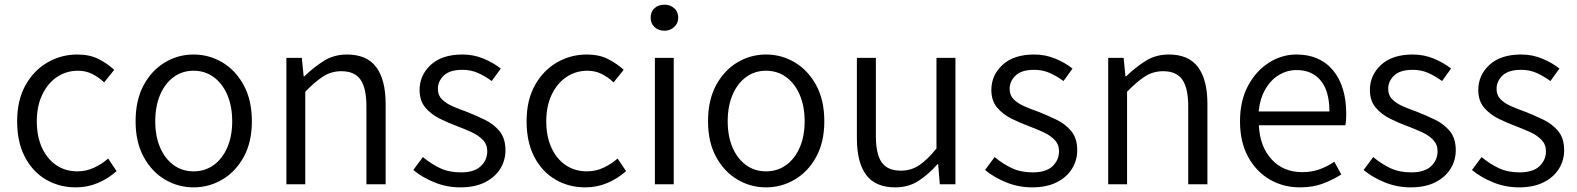

<svg xmlns="http://www.w3.org/2000/svg" viewBox="-20 -787 6737 820"><path d="M304.2 13.2Q232.9 13.2 176 -20.3Q119.1 -53.7 86.2 -116.9Q53.2 -180.2 53.2 -269Q53.2 -359.4 88.9 -423.1Q124.5 -486.8 183.1 -520.5Q241.7 -554.2 310.1 -554.2Q363.3 -554.2 401.4 -534.7Q439.5 -515.1 467.8 -488.8L424.8 -435.1Q400.9 -457.5 373.8 -471.2Q346.7 -484.9 313 -484.9Q262.7 -484.9 222.9 -457.8Q183.1 -430.7 160.2 -382.1Q137.2 -333.5 137.2 -269Q137.2 -205.1 158.9 -157Q180.7 -108.9 219.7 -82Q258.8 -55.2 311 -55.2Q349.1 -55.2 382.8 -71.3Q416.5 -87.4 441.9 -109.9L478 -56.2Q441.9 -23.9 397.7 -5.4Q353.5 13.2 304.2 13.2Z M806.6 13.2Q740.7 13.2 684.3 -20.3Q627.9 -53.7 593.5 -116.9Q559.1 -180.2 559.1 -269Q559.1 -359.4 593.5 -423.1Q627.9 -486.8 684.3 -520.5Q740.7 -554.2 806.6 -554.2Q873 -554.2 929.7 -520.5Q986.3 -486.8 1021 -423.1Q1055.7 -359.4 1055.7 -269Q1055.7 -180.2 1021 -116.9Q986.3 -53.7 929.7 -20.3Q873 13.2 806.6 13.2ZM806.6 -55.2Q855.5 -55.2 892.6 -82Q929.7 -108.9 950.7 -157Q971.7 -205.1 971.7 -269Q971.7 -333.5 950.7 -382.1Q929.7 -430.7 892.6 -457.8Q855.5 -484.9 806.6 -484.9Q758.3 -484.9 721.4 -457.8Q684.6 -430.7 663.8 -382.1Q643.1 -333.5 643.1 -269Q643.1 -205.1 663.8 -157Q684.6 -108.9 721.4 -82Q758.3 -55.2 806.6 -55.2Z M1203.1 0V-540H1269L1276.9 -460.9H1279.8Q1318.8 -499 1362.5 -526.6Q1406.2 -554.2 1461.9 -554.2Q1546.9 -554.2 1586.9 -500.2Q1627 -446.3 1627 -342.8V0H1544.9V-333Q1544.9 -411.1 1519.5 -447Q1494.1 -482.9 1438 -482.9Q1395 -482.9 1360.4 -460.7Q1325.7 -438.5 1283.7 -395V0Z M1945.8 13.2Q1888.2 13.2 1835.7 -8.1Q1783.2 -29.3 1745.1 -61L1786.1 -116.2Q1821.3 -86.9 1859.6 -68.8Q1897.9 -50.8 1948.7 -50.8Q2005.4 -50.8 2033.2 -77.1Q2061 -103.5 2061 -141.1Q2061 -169.9 2042.2 -189.5Q2023.4 -209 1994.4 -222.4Q1965.3 -235.8 1935.1 -247.1Q1896.5 -261.2 1858.9 -279.8Q1821.3 -298.3 1796.6 -327.6Q1772 -356.9 1772 -402.8Q1772 -465.8 1819.8 -510Q1867.7 -554.2 1955.1 -554.2Q2002.9 -554.2 2045.7 -536.4Q2088.4 -518.6 2118.7 -494.1L2080.1 -440.9Q2052.2 -461.4 2022 -475.1Q1991.7 -488.8 1955.1 -488.8Q1900.9 -488.8 1875.5 -464.4Q1850.1 -439.9 1850.1 -407.2Q1850.1 -379.9 1867.7 -362.5Q1885.3 -345.2 1913.1 -333Q1940.9 -320.8 1971.7 -310.1Q2011.2 -294.4 2049.8 -275.9Q2088.4 -257.3 2113.5 -226.8Q2138.7 -196.3 2138.7 -145Q2138.7 -102.1 2116.5 -66.2Q2094.2 -30.3 2051.3 -8.5Q2008.3 13.2 1945.8 13.2Z M2480 13.2Q2408.7 13.2 2351.8 -20.3Q2294.9 -53.7 2262 -116.9Q2229 -180.2 2229 -269Q2229 -359.4 2264.6 -423.1Q2300.3 -486.8 2358.9 -520.5Q2417.5 -554.2 2485.8 -554.2Q2539.1 -554.2 2577.1 -534.7Q2615.2 -515.1 2643.6 -488.8L2600.6 -435.1Q2576.7 -457.5 2549.6 -471.2Q2522.5 -484.9 2488.8 -484.9Q2438.5 -484.9 2398.7 -457.8Q2358.9 -430.7 2335.9 -382.1Q2313 -333.5 2313 -269Q2313 -205.1 2334.7 -157Q2356.4 -108.9 2395.5 -82Q2434.6 -55.2 2486.8 -55.2Q2524.9 -55.2 2558.6 -71.3Q2592.3 -87.4 2617.7 -109.9L2653.8 -56.2Q2617.7 -23.9 2573.5 -5.4Q2529.3 13.2 2480 13.2Z M2776.9 0V-540H2857.4V0ZM2817.9 -655.8Q2792 -655.8 2775.4 -671.4Q2758.8 -687 2758.8 -710.9Q2758.8 -737.3 2775.4 -752.2Q2792 -767.1 2817.9 -767.1Q2841.8 -767.1 2859.1 -752.2Q2876.5 -737.3 2876.5 -710.9Q2876.5 -687 2859.1 -671.4Q2841.8 -655.8 2817.9 -655.8Z M3251.5 13.2Q3185.5 13.2 3129.2 -20.3Q3072.8 -53.7 3038.3 -116.9Q3003.9 -180.2 3003.9 -269Q3003.9 -359.4 3038.3 -423.1Q3072.8 -486.8 3129.2 -520.5Q3185.5 -554.2 3251.5 -554.2Q3317.9 -554.2 3374.5 -520.5Q3431.2 -486.8 3465.8 -423.1Q3500.5 -359.4 3500.5 -269Q3500.5 -180.2 3465.8 -116.9Q3431.2 -53.7 3374.5 -20.3Q3317.9 13.2 3251.5 13.2ZM3251.5 -55.2Q3300.3 -55.2 3337.4 -82Q3374.5 -108.9 3395.5 -157Q3416.5 -205.1 3416.5 -269Q3416.5 -333.5 3395.5 -382.1Q3374.5 -430.7 3337.4 -457.8Q3300.3 -484.9 3251.5 -484.9Q3203.1 -484.9 3166.3 -457.8Q3129.4 -430.7 3108.6 -382.1Q3087.9 -333.5 3087.9 -269Q3087.9 -205.1 3108.6 -157Q3129.4 -108.9 3166.3 -82Q3203.1 -55.2 3251.5 -55.2Z M3803.7 13.2Q3718.8 13.2 3679.2 -40Q3639.6 -93.3 3639.6 -196.8V-540H3720.7V-207Q3720.7 -128.9 3745.6 -93.5Q3770.5 -58.1 3827.6 -58.1Q3870.6 -58.1 3905 -80.8Q3939.5 -103.5 3979.5 -152.8V-540H4060.5V0H3993.7L3986.8 -85.9H3983.9Q3945.3 -42 3902.6 -14.4Q3859.9 13.2 3803.7 13.2Z M4387.7 13.2Q4330.1 13.2 4277.6 -8.1Q4225.1 -29.3 4187 -61L4228 -116.2Q4263.2 -86.9 4301.5 -68.8Q4339.8 -50.8 4390.6 -50.8Q4447.3 -50.8 4475.1 -77.1Q4502.9 -103.5 4502.9 -141.1Q4502.9 -169.9 4484.1 -189.5Q4465.3 -209 4436.3 -222.4Q4407.2 -235.8 4377 -247.1Q4338.4 -261.2 4300.8 -279.8Q4263.2 -298.3 4238.5 -327.6Q4213.9 -356.9 4213.9 -402.8Q4213.9 -465.8 4261.7 -510Q4309.6 -554.2 4397 -554.2Q4444.8 -554.2 4487.5 -536.4Q4530.3 -518.6 4560.5 -494.1L4522 -440.9Q4494.1 -461.4 4463.9 -475.1Q4433.6 -488.8 4397 -488.8Q4342.8 -488.8 4317.4 -464.4Q4292 -439.9 4292 -407.2Q4292 -379.9 4309.6 -362.5Q4327.1 -345.2 4355 -333Q4382.8 -320.8 4413.6 -310.1Q4453.1 -294.4 4491.7 -275.9Q4530.3 -257.3 4555.4 -226.8Q4580.6 -196.3 4580.6 -145Q4580.6 -102.1 4558.3 -66.2Q4536.1 -30.3 4493.2 -8.5Q4450.2 13.2 4387.7 13.2Z M4712.9 0V-540H4778.8L4786.6 -460.9H4789.6Q4828.6 -499 4872.3 -526.6Q4916 -554.2 4971.7 -554.2Q5056.6 -554.2 5096.7 -500.2Q5136.7 -446.3 5136.7 -342.8V0H5054.7V-333Q5054.7 -411.1 5029.3 -447Q5003.9 -482.9 4947.8 -482.9Q4904.8 -482.9 4870.1 -460.7Q4835.4 -438.5 4793.5 -395V0Z M5531.7 13.2Q5460.4 13.2 5402.6 -20.5Q5344.7 -54.2 5310.3 -117.4Q5275.9 -180.7 5275.9 -269Q5275.9 -356.9 5310.3 -420.9Q5344.7 -484.9 5399.7 -519.5Q5454.6 -554.2 5516.6 -554.2Q5617.7 -554.2 5673.6 -486.1Q5729.5 -418 5729.5 -300.8Q5729.5 -287.6 5728.8 -274.7Q5728 -261.7 5725.6 -252H5356.4Q5360.4 -162.1 5410.4 -106.9Q5460.4 -51.8 5541.5 -51.8Q5581.5 -51.8 5615 -63.7Q5648.4 -75.7 5678.7 -96.2L5708.5 -42Q5673.3 -19.5 5630.6 -3.2Q5587.9 13.2 5531.7 13.2ZM5355.5 -311H5657.7Q5657.7 -397.9 5620.6 -442.9Q5583.5 -487.8 5517.6 -487.8Q5477.5 -487.8 5442.6 -467Q5407.7 -446.3 5384.5 -406.7Q5361.3 -367.2 5355.5 -311Z M6004.4 13.2Q5946.8 13.2 5894.3 -8.1Q5841.8 -29.3 5803.7 -61L5844.7 -116.2Q5879.9 -86.9 5918.2 -68.8Q5956.5 -50.8 6007.3 -50.8Q6064 -50.8 6091.8 -77.1Q6119.6 -103.5 6119.6 -141.1Q6119.6 -169.9 6100.8 -189.5Q6082 -209 6053 -222.4Q6023.9 -235.8 5993.7 -247.1Q5955.1 -261.2 5917.5 -279.8Q5879.9 -298.3 5855.2 -327.6Q5830.6 -356.9 5830.6 -402.8Q5830.6 -465.8 5878.4 -510Q5926.3 -554.2 6013.7 -554.2Q6061.5 -554.2 6104.2 -536.4Q6147 -518.6 6177.2 -494.1L6138.7 -440.9Q6110.8 -461.4 6080.6 -475.1Q6050.3 -488.8 6013.7 -488.8Q5959.5 -488.8 5934.1 -464.4Q5908.7 -439.9 5908.7 -407.2Q5908.7 -379.9 5926.3 -362.5Q5943.8 -345.2 5971.7 -333Q5999.5 -320.8 6030.3 -310.1Q6069.8 -294.4 6108.4 -275.9Q6147 -257.3 6172.1 -226.8Q6197.3 -196.3 6197.3 -145Q6197.3 -102.1 6175 -66.2Q6152.8 -30.3 6109.9 -8.5Q6066.9 13.2 6004.4 13.2Z M6467.3 13.2Q6409.7 13.2 6357.2 -8.1Q6304.7 -29.3 6266.6 -61L6307.6 -116.2Q6342.8 -86.9 6381.1 -68.8Q6419.4 -50.8 6470.2 -50.8Q6526.9 -50.8 6554.7 -77.1Q6582.5 -103.5 6582.5 -141.1Q6582.5 -169.9 6563.7 -189.5Q6544.9 -209 6515.9 -222.4Q6486.8 -235.8 6456.5 -247.1Q6418 -261.2 6380.4 -279.8Q6342.8 -298.3 6318.1 -327.6Q6293.5 -356.9 6293.5 -402.8Q6293.5 -465.8 6341.3 -510Q6389.2 -554.2 6476.6 -554.2Q6524.4 -554.2 6567.1 -536.4Q6609.9 -518.6 6640.1 -494.1L6601.6 -440.9Q6573.7 -461.4 6543.5 -475.1Q6513.2 -488.8 6476.6 -488.8Q6422.4 -488.8 6397 -464.4Q6371.6 -439.9 6371.6 -407.2Q6371.6 -379.9 6389.2 -362.5Q6406.7 -345.2 6434.6 -333Q6462.4 -320.8 6493.2 -310.1Q6532.7 -294.4 6571.3 -275.9Q6609.9 -257.3 6635 -226.8Q6660.2 -196.3 6660.2 -145Q6660.2 -102.1 6637.9 -66.2Q6615.7 -30.3 6572.8 -8.5Q6529.8 13.2 6467.3 13.2Z"/></svg>

Font: `nÑOS CN Normal
Style: Regular
Weight: 350
Designer: Ryoko NISHIZUKA ?XZm?[P (kana & ideographs); Paul D. Hunt (Latin, Greek & Cyrillic); Wenlong ZHANG _ e??? (bopomofo); Sa
Foundry: Adobe Systems Incorporated
Version: Version 1.004 June 21, 2023